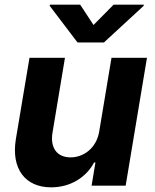

<svg xmlns="http://www.w3.org/2000/svg" viewBox="-20 -792 662 819"><path d="M403.4 -232.2C391.7 -159.1 335.6 -120.7 281.2 -120.7C223.7 -120.7 193.5 -160.9 203.8 -225.1L257.1 -545.5H105.8L47.6 -198.2C27 -70.7 88.4 7.1 198.2 7.1C280.2 7.1 347.7 -35.2 381.4 -99.1H387.1L370.7 0H516L606.9 -545.5H455.6ZM192.1 -767 310.7 -610.8H423.3L592.7 -767L593.4 -772H464.5L378.9 -685.4L322.1 -772H192.8Z"/></svg>

Font: Margiela Sans
Style: Bold Italic
Weight: 700
Italic angle: -9.39999°
Designer: Stefan Endress, Andreas Faust
Version: Version 1.100;FEAKit 1.0